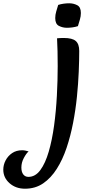

<svg xmlns="http://www.w3.org/2000/svg" viewBox="-238 -814 589 1168"><path d="M-86 334Q-142 334 -180 300.5Q-218 267 -218 218Q-218 189 -204 162Q-190 135 -164.5 117.5Q-139 100 -103 100Q-94 100 -84 102Q-74 104 -64 107Q-78 119 -93 147Q-108 175 -108 205Q-108 232 -96.5 247Q-85 262 -65 262Q-23 262 7.5 220.5Q38 179 58.5 108.5Q79 38 91 -50Q103 -138 108 -232Q113 -326 113 -412Q113 -508 109 -581Q117 -582 129 -582.5Q141 -583 150 -583Q202 -583 223 -564.5Q244 -546 244 -504Q244 -449 241 -377Q238 -305 230 -225.5Q222 -146 206.5 -66Q191 14 167 85.5Q143 157 107.5 213Q72 269 24.5 301.5Q-23 334 -86 334ZM236 -655Q221 -650 203.5 -647.5Q186 -645 169 -645Q143 -645 120.5 -656.5Q98 -668 98 -704Q98 -724 104 -744Q110 -764 116 -784Q131 -789 148.5 -791.5Q166 -794 183 -794Q209 -794 231.5 -782.5Q254 -771 254 -735Q254 -715 248 -695Q242 -675 236 -655Z"/></svg>

Font: Merienda SemiBold
Style: Regular
Weight: 600
Designer: Eduardo Rodriguez Tunni
Foundry: Eduardo Rodriguez Tunni
Version: Version 2.001; ttfautohint (v1.8.4.7-5d5b)